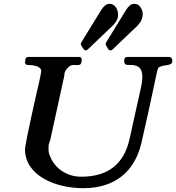

<svg xmlns="http://www.w3.org/2000/svg" viewBox="-20 -985 922 1005"><path d="M416 0C587 0 686 -92 720 -236C745 -345 767 -444 786 -535L800 -601C803 -616 806 -626 809 -631C817 -637 834 -642 859 -645C874 -648 882 -654 882 -665V-669C882 -679 875 -687 865 -687H649C636 -687 630 -681 630 -668V-664C630 -651 637 -645 650 -645H664C707 -645 725 -625 725 -584C725 -565 722 -544 717 -523L658 -257C629 -126 545 -60 405 -60C361 -60 322 -74 288 -102C265 -122 250 -145 241 -170C234 -185 234 -194 234 -216C234 -226 237 -238 243 -252L316 -586C316 -596 318 -605 321 -612C329 -625 343 -645 365 -645C385 -645 402 -640 406 -658L408 -672V-673C408 -680 402 -687 395 -687H128C120 -687 115 -683 113 -675L111 -660V-656C114 -649 118 -645 123 -645C157 -645 180 -639 191 -626C194 -623 196 -620 196 -616C196 -609 194 -603 193 -595L186 -560C185 -557 111 -237 111 -202C112 -68 266 0 416 0ZM552 -965C538 -965 524 -954 510 -933L408 -767C405 -762 403 -758 403 -754C403 -752 404 -748 407 -744L418 -727C423 -723 426 -721 428 -721C431 -721 433 -722 436 -723L568 -849C588 -868 598 -887 598 -906C598 -941 580 -965 552 -965ZM538 -742 548 -725C553 -722 556 -721 559 -721C561 -721 563 -722 566 -723L698 -849C717 -868 727 -889 727 -912C727 -926 722 -940 711 -953C704 -961 694 -965 681 -965C667 -965 653 -954 640 -933L538 -767C535 -762 533 -758 533 -754C533 -752 535 -747 538 -742Z"/></svg>

Font: fbb
Style: Bold Italic
Weight: 700
Italic angle: -12°
Designer: David J. Perry, Michael Sharpe
Version: Version 0.991